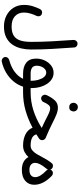

<svg xmlns="http://www.w3.org/2000/svg" viewBox="663 -1344 965 2331"><g transform="rotate(90 1145.5 -178.5)"><path d="M39.6 12.7Q39.6 -42 54.9 -91.8Q70.3 -141.6 90.8 -182.1Q99.1 -199.2 117.7 -205.1Q136.2 -210.9 152.8 -202.6Q169.9 -194.8 175.8 -176.3Q181.6 -157.7 173.3 -140.6Q157.2 -108.4 144.8 -67.4Q132.3 -26.4 132.3 12.7Q132.3 81.1 176.5 122.1Q220.7 163.1 301.8 163.1Q375 163.1 415.5 135.5Q456.1 107.9 472.2 55.2Q488.3 2.4 488.3 -72.3Q488.3 -197.8 481.7 -321.8Q475.1 -445.8 464.8 -588.4Q463.9 -607.4 476.3 -621.8Q488.8 -636.2 507.8 -637.2Q526.9 -638.7 541.3 -626.2Q555.7 -613.8 556.6 -594.7Q566.9 -452.1 574 -326.4Q581.1 -200.7 581.1 -72.3Q581.1 -9.3 566.9 49.6Q552.7 108.4 520.5 154.8Q488.3 201.2 434.6 228.5Q380.9 255.9 301.8 255.9Q227.5 255.9 168.2 225.3Q108.9 194.8 74.2 139.9Q39.6 85 39.6 12.7Z M873.5 23.9Q789.1 23.9 740.2 -15.4Q691.4 -54.7 691.4 -135.7Q691.4 -189.9 713.9 -238.3Q736.3 -286.6 775.4 -316.7Q814.5 -346.7 863.3 -346.7Q906.2 -346.7 940.7 -324.7Q975.1 -302.7 999.3 -265.6Q1023.4 -228.5 1036.4 -181.9Q1049.3 -135.3 1049.3 -85.9Q1049.3 -76.7 1048.8 -67.9H1102.1Q1121.1 -67.9 1134.5 -54.4Q1147.9 -41 1147.9 -22Q1147.9 -2.9 1134.5 10.5Q1121.1 23.9 1102.1 23.9H1032.2Q1010.3 90.8 965.1 143.6Q919.9 196.3 858.4 231.9Q796.9 267.6 726.6 282.7Q708.5 286.1 692.4 275.1Q676.3 264.2 672.9 246.1Q669.4 227.5 680.4 212.2Q691.4 196.8 709.5 191.9Q792.5 169.9 850.8 126.7Q909.2 83.5 937 23.9ZM873 -67.9H960Q960.4 -75.2 960.4 -83Q960.4 -120.6 949.2 -160.9Q938 -201.2 916 -229.2Q894 -257.3 861.3 -257.3Q836.9 -257.3 817.9 -240.5Q798.8 -223.6 788.3 -197.5Q777.8 -171.4 777.8 -143.6Q777.8 -101.1 803.7 -84.5Q829.6 -67.9 873 -67.9Z M1286.6 -398.9Q1327.6 -398.9 1375.2 -379.2Q1422.9 -359.4 1477.1 -331.1Q1544.4 -296.4 1653.8 -250.5Q1666 -245.6 1673.8 -233.4Q1681.6 -221.2 1681.6 -208Q1681.6 -183.1 1660.2 -168.9Q1635.3 -152.3 1611.3 -137.7Q1628.9 -67.9 1746.6 -67.9H1747.1Q1766.1 -67.9 1779.5 -54.4Q1793 -41 1793 -22Q1793 -2.9 1779.5 10.5Q1766.1 23.9 1747.1 23.9H1746.6Q1671.9 23.9 1613.3 -4.2Q1554.7 -32.2 1530.3 -91.3Q1427.2 -36.1 1321.5 -6.1Q1215.8 23.9 1102.1 23.9Q1083 23.9 1069.3 10Q1055.7 -3.9 1055.7 -22Q1055.7 -40.5 1069.3 -54.2Q1083 -67.9 1102.1 -67.9Q1211.4 -67.9 1315.9 -100.3Q1420.4 -132.8 1525.9 -197.3Q1528.3 -200.7 1531.7 -203.6Q1499.5 -218.3 1471.4 -231.4Q1443.4 -244.6 1418 -257.8Q1376.5 -280.3 1346.4 -292.7Q1316.4 -305.2 1294.9 -305.2Q1271.5 -305.2 1254.4 -285.9Q1237.3 -266.6 1217.3 -221.7Q1211.4 -207 1191.2 -198.7Q1170.9 -190.4 1150.9 -202.6Q1138.2 -210.9 1132.3 -227.5Q1126.5 -244.1 1134.3 -261.2Q1163.6 -323.7 1198.5 -361.3Q1233.4 -398.9 1286.6 -398.9ZM1228 -590.8Q1228 -610.4 1242.4 -625.7Q1256.8 -641.1 1279.8 -641.1Q1295.9 -641.1 1307.1 -634.5Q1318.4 -627.9 1324.7 -617.7Q1333 -605.5 1333 -590.3Q1333 -574.2 1322.3 -555.4Q1311.5 -536.6 1279.8 -536.6Q1258.8 -536.6 1247.6 -545.9Q1236.3 -555.2 1231.9 -567.4Q1228 -577.6 1228 -590.8Z M1701.2 -22Q1701.2 -41 1714.6 -54.4Q1728 -67.9 1747.1 -67.9Q1779.8 -67.9 1804.4 -87.6Q1829.1 -107.4 1849.4 -140.1Q1869.6 -172.9 1889.6 -212.4Q1905.3 -243.2 1923.6 -272Q1941.9 -300.8 1959.5 -322.3L1960.4 -323.7Q1975.1 -341.3 1999.5 -338.4Q2013.7 -336.9 2024.4 -328.1Q2034.7 -319.8 2038.6 -306.6Q2041.5 -316.4 2048.8 -323.7Q2061.5 -337.9 2080.8 -338.1Q2100.1 -338.4 2113.8 -325.7Q2223.1 -221.7 2223.1 -111.3Q2223.1 -44.4 2176 -2.9Q2128.9 38.6 2042.5 38.6Q1983.9 38.6 1944.6 17.1Q1905.3 -4.4 1887.2 -41.5Q1861.3 -13.7 1826.7 5.1Q1792 23.9 1747.1 23.9Q1728 23.9 1714.6 10.5Q1701.2 -2.9 1701.2 -22ZM1957 -121.6Q1957 -91.8 1978.5 -72.5Q2000 -53.2 2040.5 -53.2Q2088.4 -53.2 2109.6 -73Q2130.9 -92.8 2130.9 -123Q2130.9 -182.6 2050.3 -258.8Q2042 -266.6 2038.6 -277.8Q2035.6 -269.5 2030.3 -263.2Q2015.6 -246.1 1999 -222.4Q1982.4 -198.7 1971.7 -177.2Q1957 -146.5 1957 -121.6Z"/></g></svg>

Font: Mikhak-FD Medium
Style: Regular
Weight: 500
Designer: Amin Abedi
Version: Version 3.2